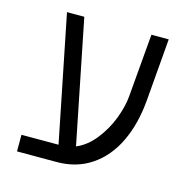

<svg xmlns="http://www.w3.org/2000/svg" viewBox="-93 -701 786 793"><g transform="rotate(15 300.0 -304.5)"><path d="M47.5 -71H206L98 -609H172L277.5 -83Q323 -102 358 -146.8Q393 -191.5 412.8 -244Q432.5 -296.5 436 -340L459 -609H533L511 -344Q502.5 -240.5 465.5 -163Q428.5 -85.5 365.2 -42.8Q302 0 217.5 0H47.5Z"/></g></svg>

Font: JuliaMono Light
Style: Regular
Weight: 300
Monospace: yes
Designer: cormullion
Foundry: corm
Version: Version 0.054; ttfautohint (v1.8.4)